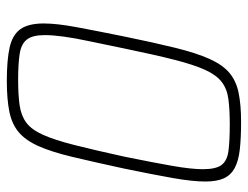

<svg xmlns="http://www.w3.org/2000/svg" viewBox="-104 -632 744 577"><g transform="rotate(90 268.5 -344.0)"><path d="M223 8Q161 8 123 -0.5Q85 -9 68 -33Q51 -57 51 -103Q51 -142 62 -201Q73 -260 90 -344Q109 -437 124.5 -499.5Q140 -562 157.5 -601Q175 -640 199 -660.5Q223 -681 259 -688.5Q295 -696 347 -696Q397 -696 431 -692Q465 -688 486 -676.5Q507 -665 516.5 -644Q526 -623 526 -589Q526 -550 515.5 -490.5Q505 -431 487 -344Q467 -252 452 -189Q437 -126 419.5 -87Q402 -48 377.5 -27.5Q353 -7 315.5 0.5Q278 8 223 8ZM220 -26Q266 -26 297 -30.5Q328 -35 349 -50.5Q370 -66 385.5 -100.5Q401 -135 416 -194Q431 -253 451 -344Q469 -432 479 -489.5Q489 -547 489 -581Q489 -620 476.5 -637Q464 -654 434.5 -658Q405 -662 355 -662Q310 -662 279 -658Q248 -654 227 -638Q206 -622 190.5 -588Q175 -554 160 -495Q145 -436 126 -344Q114 -285 104.5 -240.5Q95 -196 90.5 -163Q86 -130 86 -106Q86 -69 99.5 -52Q113 -35 143 -30.5Q173 -26 220 -26Z"/></g></svg>

Font: Saira SemiCondensed Thin
Style: Italic
Weight: 250
Width: 4
Italic angle: -12°
Designer: Hector Gatti with collaboration of the Omnibus-Type team
Foundry: Omnibus-Type
Version: Version 1.101